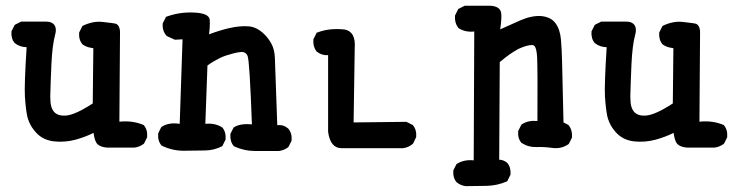

<svg xmlns="http://www.w3.org/2000/svg" viewBox="-20 -509 2540 662"><path d="M350.1 0Q319.3 -2.4 311 -19Q308.1 -24.9 305.9 -33Q303.7 -41 302.7 -50.8Q287.6 -43.5 272 -37.6Q256.3 -31.7 240.2 -27.3Q203.6 -17.6 166.5 -21.5Q127.9 -25.9 104 -52.2Q100.1 -56.6 96.7 -61Q93.3 -65.4 90.3 -69.8Q87.4 -74.2 85 -78.9Q82.5 -83.5 80.6 -88.1Q78.6 -92.8 76.9 -97.7Q75.2 -102.5 74.2 -106.9Q68.4 -134.8 65.9 -176.3Q63.5 -216.8 71.8 -346.2Q48.3 -346.7 31.7 -359.9H31.2L30.8 -360.4Q17.6 -376 19.5 -399.9V-400.9L20 -401.9L29.8 -421.4L30.8 -423.3L32.7 -424.3L52.2 -434.1L53.2 -434.6H54.7H134.8Q144.5 -434.6 151.9 -433.1Q165.5 -429.2 170.2 -418Q174.8 -406.7 170.4 -390.6Q160.2 -353.5 157.2 -286.6Q154.3 -219.7 153.3 -176.8Q153.3 -166 154.1 -157.5Q154.8 -148.9 156.7 -142.1Q158.7 -135.3 161.6 -130.1Q164.6 -125 168 -121.6Q183.6 -106.9 213.4 -111.3Q223.1 -112.8 236.3 -117.9Q249.5 -123 265.6 -131.8Q281.7 -140.6 299.8 -152.3L301.8 -342.8Q294.9 -343.8 288.6 -345.2Q282.2 -346.7 276.6 -349.1Q271 -351.6 265.1 -355.5L264.6 -356L264.2 -356.4Q251 -372.1 252.9 -396V-397L253.4 -397.9L263.2 -417.5L264.2 -419.4L265.6 -419.9L266.1 -420.4Q282.2 -428.2 298.6 -431.6Q314.9 -435.1 331.5 -433.6Q339.4 -432.6 346.2 -431.9Q353 -431.2 358.9 -430.4Q364.7 -429.7 369.4 -429Q374 -428.2 377.4 -427.7Q385.3 -425.8 389.4 -418Q393.6 -410.2 393.8 -397.9Q394 -385.7 393.6 -370.1L391.6 -89.4Q414.1 -91.8 434.6 -89.1Q455.1 -86.4 473.6 -78.6L475.1 -78.1L476.1 -77.1Q489.3 -61.5 487.3 -36.6V-35.6L486.8 -34.7L477.1 -15.1L476.1 -13.7L475.1 -12.7Q460.4 -2 442.9 0H442.4H350.6Z M862.3 11.7Q821.8 11.7 787.6 -4.4L786.6 -4.9L785.6 -5.9Q772.5 -21.5 774.4 -46.4V-47.4L774.9 -48.3L784.7 -67.9L785.6 -69.3L787.1 -70.3Q808.1 -84 848.6 -80.1Q840.8 -294.9 834 -314.9Q828.1 -331.5 809.6 -329.6Q798.8 -328.6 785.6 -325.2Q772.5 -321.8 757.3 -316.9Q747.6 -313.5 737.5 -308.6Q727.5 -303.7 716.8 -297.4Q706.1 -291 695.3 -283.2L688 -82Q720.7 -85.4 745.1 -70.3L746.1 -69.8L746.6 -69.3Q759.8 -53.7 757.8 -28.8V-27.8L757.3 -26.9L747.6 -7.3L746.6 -5.4L745.1 -4.4Q731.4 2.4 716.6 6.1Q701.7 9.8 685.5 9.8Q654.3 9.8 616.2 10.7Q576.7 11.7 538.6 -6.3L537.6 -6.8L536.6 -7.8Q523.4 -23.4 525.4 -48.3V-49.3L525.9 -50.3L535.6 -69.8L536.6 -71.3L538.1 -72.3Q563 -87.9 599.6 -82L609.4 -373.5L584.5 -372.1H583L581.5 -372.6L556.2 -384.3L555.2 -384.8L554.2 -385.7Q546.4 -394.5 543.2 -405Q540 -415.5 541 -427.2V-428.2L541.5 -429.2L551.3 -448.7L552.2 -451.2L554.7 -451.7Q598.6 -467.8 647.5 -465.8Q700.7 -463.9 703.1 -440.9Q703.6 -435.5 703.6 -428Q703.6 -420.4 702.9 -411.1Q702.1 -401.9 700.7 -390.6Q736.8 -404.3 770.5 -412.1Q809.1 -420.9 839.4 -418Q871.1 -414.6 898.9 -382.8Q908.2 -372.1 914.6 -360.6Q920.9 -349.1 924.1 -336.7Q927.2 -324.2 927.7 -310.5Q928.7 -273.4 936 -77.6Q947.3 -78.6 956.5 -75.7Q965.8 -72.8 973.6 -65.9L974.1 -65.4Q987.3 -49.8 985.4 -24.9V-23.9L984.9 -22.9L975.1 -3.4L974.1 -2L973.1 -1Q958.5 9.8 940.9 11.7H940.4Z M1158.2 2Q1118.7 2 1111.3 -54.7V-55.2V-55.7V-318.8Q1089.4 -317.4 1072.8 -330.6L1071.8 -331.1L1071.3 -331.5Q1058.6 -348.6 1060.5 -372.6V-373.5L1061 -374.5L1070.8 -394L1071.8 -396.5L1074.2 -397Q1116.2 -413.1 1168.5 -407.2H1168.9Q1207 -399.4 1203.1 -344.2L1199.2 -86.9L1379.9 -88.9H1381.3L1382.3 -88.4L1401.9 -78.6L1403.3 -78.1L1403.8 -77.1Q1417 -61.5 1415 -37.6V-36.6L1414.6 -35.6L1404.8 -15.1L1404.3 -14.2L1403.3 -13.2Q1388.2 0 1368.7 2H1368.2Z M1585.4 132.8Q1567.9 130.4 1554.7 119.6L1554.2 119.1Q1541 103.5 1543 79.6V78.6L1543.5 77.6L1553.2 58.1L1554.2 56.6L1555.7 55.7Q1580.1 40.5 1613.3 43.9L1615.2 -400.4Q1584 -397 1561 -412.1L1560.5 -412.6L1559.6 -413.6Q1546.9 -430.7 1548.8 -454.6V-455.6L1549.3 -456.5L1559.1 -476.1L1560.1 -478L1562 -479L1581.5 -488.8L1582.5 -489.3H1584H1668Q1704.1 -488.3 1708 -464.4Q1710.4 -446.8 1704.6 -407.7Q1740.7 -424.3 1774.4 -439Q1814.5 -456.1 1846.2 -453.6Q1862.3 -452.1 1874.8 -446Q1887.2 -439.9 1895.5 -428.7Q1911.1 -407.2 1914.1 -372.6Q1917 -339.4 1918 -296.4Q1918.9 -254.4 1922.9 -86.9L1939 -78.6L1940.4 -77.6L1941.4 -76.7Q1954.1 -59.6 1952.1 -35.6V-34.7L1951.7 -33.7L1941.9 -14.2L1940.9 -12.7L1939.9 -11.7Q1914.6 5.4 1883.8 1Q1856 -2.9 1830.1 -2Q1802.2 -1 1779.3 -15.6L1778.3 -16.1L1777.8 -16.6Q1764.6 -32.2 1766.6 -56.2V-57.1L1767.1 -58.1L1776.9 -77.6L1777.8 -79.1L1778.8 -80.1Q1790.5 -87.9 1804.2 -90.6Q1817.9 -93.3 1833 -91.8Q1834 -263.7 1832 -310.5Q1831.5 -318.4 1830.8 -325Q1830.1 -331.5 1828.9 -336.2Q1827.6 -340.8 1826.4 -344.2Q1825.2 -347.7 1823.5 -349.6Q1821.8 -351.6 1820.3 -352.5Q1818.8 -353.5 1817.4 -353.5Q1812 -354 1805.7 -353Q1799.3 -352.1 1791.3 -349.6Q1783.2 -347.2 1774.4 -343.3Q1769 -341.3 1763.2 -337.9Q1757.3 -334.5 1750.5 -330.3Q1743.7 -326.2 1736.1 -320.8Q1728.5 -315.4 1720.2 -308.8Q1711.9 -302.2 1703.1 -294.9L1701.2 41.5Q1709.5 42 1716.1 44.7Q1722.7 47.4 1728.5 52.2L1729 52.7Q1742.2 68.4 1740.2 92.3V93.3L1739.7 94.2L1730 113.8L1729 115.7L1727.1 116.7Q1694.8 130.9 1658.2 131.8Q1623 132.8 1585.9 132.8Z M2350.1 0Q2319.3 -2.4 2311 -19Q2308.1 -24.9 2305.9 -33Q2303.7 -41 2302.7 -50.8Q2287.6 -43.5 2272 -37.6Q2256.3 -31.7 2240.2 -27.3Q2203.6 -17.6 2166.5 -21.5Q2127.9 -25.9 2104 -52.2Q2100.1 -56.6 2096.7 -61Q2093.3 -65.4 2090.3 -69.8Q2087.4 -74.2 2085 -78.9Q2082.5 -83.5 2080.6 -88.1Q2078.6 -92.8 2076.9 -97.7Q2075.2 -102.5 2074.2 -106.9Q2068.4 -134.8 2065.9 -176.3Q2063.5 -216.8 2071.8 -346.2Q2048.3 -346.7 2031.7 -359.9H2031.2L2030.8 -360.4Q2017.6 -376 2019.5 -399.9V-400.9L2020 -401.9L2029.8 -421.4L2030.8 -423.3L2032.7 -424.3L2052.2 -434.1L2053.2 -434.6H2054.7H2134.8Q2144.5 -434.6 2151.9 -433.1Q2165.5 -429.2 2170.2 -418Q2174.8 -406.7 2170.4 -390.6Q2160.2 -353.5 2157.2 -286.6Q2154.3 -219.7 2153.3 -176.8Q2153.3 -166 2154.1 -157.5Q2154.8 -148.9 2156.7 -142.1Q2158.7 -135.3 2161.6 -130.1Q2164.6 -125 2168 -121.6Q2183.6 -106.9 2213.4 -111.3Q2223.1 -112.8 2236.3 -117.9Q2249.5 -123 2265.6 -131.8Q2281.7 -140.6 2299.8 -152.3L2301.8 -342.8Q2294.9 -343.8 2288.6 -345.2Q2282.2 -346.7 2276.6 -349.1Q2271 -351.6 2265.1 -355.5L2264.6 -356L2264.2 -356.4Q2251 -372.1 2252.9 -396V-397L2253.4 -397.9L2263.2 -417.5L2264.2 -419.4L2265.6 -419.9L2266.1 -420.4Q2282.2 -428.2 2298.6 -431.6Q2314.9 -435.1 2331.5 -433.6Q2339.4 -432.6 2346.2 -431.9Q2353 -431.2 2358.9 -430.4Q2364.7 -429.7 2369.4 -429Q2374 -428.2 2377.4 -427.7Q2385.3 -425.8 2389.4 -418Q2393.6 -410.2 2393.8 -397.9Q2394 -385.7 2393.6 -370.1L2391.6 -89.4Q2414.1 -91.8 2434.6 -89.1Q2455.1 -86.4 2473.6 -78.6L2475.1 -78.1L2476.1 -77.1Q2489.3 -61.5 2487.3 -36.6V-35.6L2486.8 -34.7L2477.1 -15.1L2476.1 -13.7L2475.1 -12.7Q2460.4 -2 2442.9 0H2442.4H2350.6Z"/></svg>

Font: NaikaiFont
Style: SemiBold
Weight: 600
Version: Version 1.89